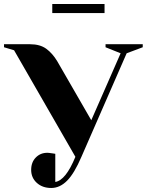

<svg xmlns="http://www.w3.org/2000/svg" viewBox="-30 -920 730 955"><path d="M125 -75Q125 -113 148 -136.5Q171 -160 205 -160Q213 -160 221 -158.5Q229 -157 232 -157L245 -155V-15Q297 -23 345 -140L40 -670L-10 -685V-700H120Q169 -700 200 -677.5Q231 -655 255 -615L424 -322L570 -655L495 -685V-700H680V-685L600 -655L375 -140Q340 -58 304 -21.5Q268 15 225 15Q181 15 153 -10.5Q125 -36 125 -75ZM230 -855V-900H490V-855Z"/></svg>

Font: Yeseva One
Style: Regular
Weight: 400
Designer: Jovanny Lemonad
Foundry: Jovanny Lemonad
Version: Version 2.000